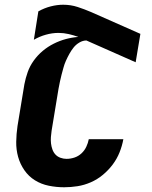

<svg xmlns="http://www.w3.org/2000/svg" viewBox="-20 -783 640 811"><path d="M251 8Q218 8 186 1.5Q154 -5 127.5 -21.5Q101 -38 83 -64Q65 -90 56.5 -120.5Q48 -151 48.5 -184Q49 -217 54 -251L83 -427Q88 -453 97 -478.5Q106 -504 122.5 -527Q139 -550 160.5 -568Q182 -586 207 -598.5Q232 -611 258 -618Q284 -625 311 -627Q292 -634 270.5 -639Q249 -644 227 -644Q201 -644 174 -636.5Q147 -629 123 -615L142 -735Q167 -749 194 -756Q221 -763 247 -763Q279 -763 308 -753.5Q337 -744 365 -732L573 -640L553 -520L345 -612Q330 -612 315.5 -603.5Q301 -595 291 -582.5Q281 -570 273 -555.5Q265 -541 258.5 -526.5Q252 -512 248 -497Q244 -482 240 -467.5Q236 -453 233 -437.5Q230 -422 227 -407L198 -231Q196 -218 195 -204Q194 -190 195.5 -177Q197 -164 201.5 -151.5Q206 -139 214.5 -130Q223 -121 235.5 -116.5Q248 -112 261 -112Q278 -112 294.5 -117.5Q311 -123 324 -135Q337 -147 344.5 -163Q352 -179 355 -195H501Q496 -167 485 -139.5Q474 -112 456 -88Q438 -64 414.5 -44.5Q391 -25 363.5 -13Q336 -1 307.5 3.5Q279 8 251 8Z"/></svg>

Font: Iosevka Heavy Extended Oblique
Style: Regular
Weight: 900
Width: 7
Italic angle: -9°
Monospace: yes
Designer: Belleve Invis
Foundry: Belleve Invis
Version: Version 32.5.0; ttfautohint (v1.8.4)